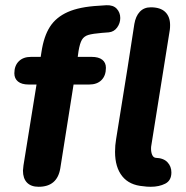

<svg xmlns="http://www.w3.org/2000/svg" viewBox="-20 -708 714 736"><path d="M68 -54Q69 -64 70 -74L120 -384H90Q63 -384 49 -395.5Q35 -407 35 -427Q35 -456 52 -473Q69 -490 99 -490H136L139 -509Q148 -569 171.5 -605.5Q195 -642 240 -662Q285 -682 359 -686L388 -688Q414 -689 427.5 -674.5Q441 -660 441 -639Q441 -619 429 -602.5Q417 -586 397 -584L371 -582Q335 -579 318.5 -574Q302 -569 294 -555.5Q286 -542 281 -512L278 -490H331Q358 -490 372 -479Q386 -468 386 -448Q386 -418 369 -401Q352 -384 322 -384H262L211 -62Q199 8 128 8Q99 8 83.5 -8Q68 -24 68 -54ZM558 8Q542 8 530 6Q476 2 448.5 -32.5Q421 -67 421 -126Q421 -151 425 -174L469 -448L495 -616Q500 -646 516 -663Q532 -680 558 -680Q595 -680 613.5 -662Q632 -644 632 -612Q632 -600 631 -594L560 -150Q559 -146 559 -138Q559 -124 563.5 -114Q568 -104 577 -103Q607 -102 622 -86Q637 -70 637 -47Q637 -16 613.5 -4Q590 8 558 8Z"/></svg>

Font: SN Pro Bold
Style: Bold Italic
Weight: 700
Italic angle: -9°
Designer: Tobias Whetton
Foundry: Supernotes
Version: Version 1.003